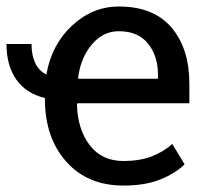

<svg xmlns="http://www.w3.org/2000/svg" viewBox="-36 -558 649 588"><path d="M342.3 10.3Q231.9 10.3 166.7 -63.2Q101.6 -136.7 101.6 -253.9V-257.8Q43.5 -272 13.7 -314.7Q-16.1 -357.4 -16.1 -423.3H60.5Q60.5 -389.6 71.5 -365.7Q82.5 -341.8 106 -329.6Q122.1 -421.9 185.1 -480Q248 -538.1 327.6 -538.1Q434.6 -538.1 489.3 -473.6Q543.9 -409.2 543.9 -301.8V-241.7H201.2L199.7 -239.3Q201.2 -163.1 238.3 -114Q275.4 -64.9 342.3 -64.9Q391.1 -64.9 428 -78.9Q464.8 -92.8 491.7 -117.2L529.3 -54.7Q501 -26.9 454.6 -8.3Q408.2 10.3 342.3 10.3ZM327.6 -462.4Q279.3 -462.4 245.1 -421.6Q210.9 -380.9 203.1 -319.3L204.1 -316.9H447.8V-329.6Q447.8 -386.2 417.5 -424.3Q387.2 -462.4 327.6 -462.4Z"/></svg>

Font: GeogebraSans
Style: Regular
Weight: 400
Designer: Google
Version: Version 1.100140; 2013